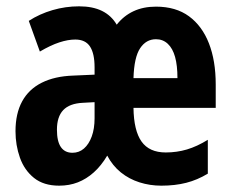

<svg xmlns="http://www.w3.org/2000/svg" viewBox="-20 -577 735 607"><path d="M473 -556Q536 -556 577.5 -525.5Q619 -495 640.5 -440Q662 -385 662 -310V-236H402Q403 -164 427.5 -129.5Q452 -95 504 -95Q539 -95 571 -104.5Q603 -114 637 -135V-28Q604 -8 568.5 1Q533 10 490 10Q454 10 421 -0.5Q388 -11 362 -32Q336 -53 319 -85Q300 -53 276.5 -32Q253 -11 226 -0.5Q199 10 167 10Q118 10 87.5 -14.5Q57 -39 43 -78.5Q29 -118 29 -162Q29 -218 50 -256.5Q71 -295 112 -315.5Q153 -336 211 -338L279 -341V-364Q279 -408 264.5 -430Q250 -452 218 -452Q195 -452 167.5 -443Q140 -434 106 -414L71 -511Q105 -533 146 -545Q187 -557 230 -557Q273 -557 302.5 -542.5Q332 -528 349 -499Q371 -527 402 -541.5Q433 -556 473 -556ZM242 -252Q200 -250 180 -229Q160 -208 160 -167Q160 -130 172.5 -112Q185 -94 209 -94Q230 -94 245.5 -107.5Q261 -121 270 -145.5Q279 -170 279 -203V-254ZM473 -453Q442 -453 423 -424.5Q404 -396 402 -330H541Q541 -370 533.5 -397Q526 -424 510.5 -438.5Q495 -453 473 -453Z"/></svg>

Font: Noto Sans Khmer ExtraCondensed
Style: Bold
Weight: 700
Width: 2
Designer: Danh Hong and the Monotype Design Team
Foundry: Monotype Imaging Inc.
Version: Version 2.004